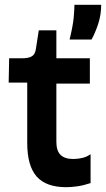

<svg xmlns="http://www.w3.org/2000/svg" viewBox="-20 -765 440 797"><path d="M255 12Q171 12 132 -32.5Q93 -77 93 -172V-422H16L18 -523H70Q99 -523 112.5 -531.5Q126 -540 129 -562L141 -639H214V-523H353V-418H214V-176Q214 -139 231.5 -122Q249 -105 284 -105Q303 -105 322 -109.5Q341 -114 356 -125V-5Q326 5 300.5 8.5Q275 12 255 12ZM269 -601Q283 -659 286 -693Q289 -727 289 -745H400Q400 -704 388 -667Q376 -630 360 -601Z"/></svg>

Font: Bricolage Grotesque 12pt SemiBold
Style: Regular
Weight: 600
Designer: Mathieu Triay
Foundry: Atelier Triay
Version: Version 1.001; ttfautohint (v1.8.4.7-5d5b);gftools[0.9.33.de